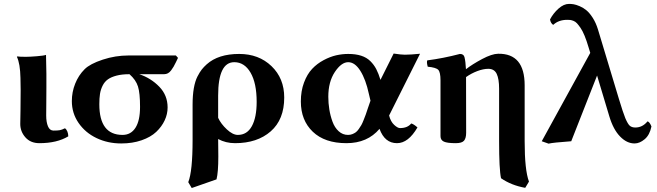

<svg xmlns="http://www.w3.org/2000/svg" viewBox="-20 -718 3338 976"><path d="M85 -261.2C85.3 -237.8 85 -203.9 84.2 -159.4C83.4 -115 83 -91.1 83 -87.9C83 -62.2 91.7 -39.5 109.1 -19.8C126.5 -0.1 150.2 9.8 180.2 9.8C239.7 9.8 288.7 -1.8 327.1 -24.9C327.1 -33.4 325.6 -41.5 322.5 -49.3C319.4 -57.1 315.3 -62.7 310.1 -65.9C299.6 -60.7 290.9 -57.5 283.9 -56.2C276.9 -54.9 266.3 -54.2 252 -54.2C239.3 -54.2 229.9 -61.4 223.9 -75.7C217.9 -90 214.8 -108.4 214.8 -130.9C214.8 -138.3 215 -158.1 215.3 -190.2C215.7 -222.2 215.8 -249.5 215.8 -272V-342.8C215.8 -364.3 215.2 -396.3 213.9 -439C207 -436.4 191.5 -434.1 167.2 -432.1C143 -430.2 124.5 -429.2 111.8 -429.2C90.3 -429.2 75.7 -429.9 67.9 -431.2L65.9 -429.2C77 -406.1 83 -370.3 84 -321.8Z M814 -340.8C821.1 -340.8 827.6 -342.4 833.5 -345.5C839.4 -348.6 844.9 -353.6 850.1 -360.6C855.3 -367.6 859.5 -373.8 862.5 -379.2C865.6 -384.5 869.6 -392.3 874.5 -402.3L884.8 -423.8L874 -436H632.8C588.9 -436 545.3 -429 502.2 -414.8C459.1 -400.6 428.4 -384.4 410.2 -366.2C389.3 -345.4 373.3 -320.8 362.1 -292.5C350.8 -264.2 345.2 -234.7 345.2 -204.1C345.2 -163.1 356.6 -126.1 379.4 -93C402.2 -60 432.6 -34.3 470.7 -16.1C508.8 2.1 550.6 11.2 596.2 11.2C634.3 11.2 668.8 5.9 699.7 -4.9C730.6 -15.6 755.5 -29.9 774.2 -47.6C792.9 -65.3 807.2 -84.9 817.1 -106.2C827.1 -127.5 832 -149.4 832 -171.9C832 -212.9 818 -248 789.8 -277.1C761.6 -306.2 727.7 -327.5 688 -340.8ZM603 -32.2C524.3 -32.2 484.9 -84.1 484.9 -188C484.9 -208.5 486 -226.1 488.3 -240.7C490.6 -255.4 495 -269.4 501.7 -282.7C508.4 -296.1 517.3 -306.7 528.6 -314.7C539.8 -322.7 554.5 -329 572.8 -333.7C591 -338.5 612.8 -340.8 638.2 -340.8C660 -321.6 674.4 -300.8 681.4 -278.3C688.4 -255.9 691.9 -221.4 691.9 -174.8C691.9 -128.3 684.2 -92.9 668.7 -68.6C653.2 -44.4 631.3 -32.2 603 -32.2Z M1284.7 -200.2C1284.7 -147.5 1276.5 -106.3 1260.3 -76.7C1244 -47 1220.2 -32.2 1189 -32.2C1171.7 -32.2 1153.1 -41.6 1133.1 -60.3C1113 -79 1098.3 -98.6 1088.9 -119.1V-231.9C1088.9 -345.2 1116.2 -401.9 1170.9 -401.9C1205.4 -401.9 1233 -384.1 1253.7 -348.6C1274.3 -313.2 1284.7 -263.7 1284.7 -200.2ZM1080.6 193.8C1086.8 169.4 1089.8 130.5 1089.8 77.1C1089.8 67.4 1089.7 52.5 1089.4 32.5C1089 12.5 1088.9 -2.1 1088.9 -11.2C1114.9 2.8 1143.6 9.8 1174.8 9.8C1250 9.8 1310.5 -10.3 1356.2 -50.3C1401.9 -90.3 1424.8 -147.6 1424.8 -222.2C1424.8 -287.3 1403.2 -340.5 1360.1 -381.8C1317 -423.2 1262.2 -443.8 1195.8 -443.8C1125.2 -443.8 1070.1 -426.3 1030.8 -391.1C1021 -382.3 1012.7 -373.6 1005.9 -365C999 -356.4 991.6 -344.3 983.6 -328.9C975.7 -313.4 969.6 -293.6 965.3 -269.5C961.1 -245.4 959 -217.6 959 -186V-6.8C959 99.6 951.7 171.2 937 208L954.6 237.8Z M1863.3 -206.1 1850.1 -168 1839.4 -136.2C1836.8 -129.1 1833.2 -119.7 1828.6 -108.2C1824.1 -96.6 1820.1 -87.9 1816.7 -82C1813.2 -76.2 1808.9 -69.5 1803.7 -62C1798.5 -54.5 1793.4 -49 1788.3 -45.4C1783.3 -41.8 1777.4 -38.7 1770.8 -36.1C1764.1 -33.5 1756.8 -32.2 1749 -32.2C1731.1 -32.2 1715.3 -38.4 1701.7 -50.8C1688 -63.2 1677.5 -79.4 1670.2 -99.6C1662.8 -119.8 1657.5 -140.5 1654.1 -161.6C1650.6 -182.8 1648.9 -204.3 1648.9 -226.1C1648.9 -276.9 1660 -318.8 1682.1 -352.1C1704.3 -385.3 1726.9 -401.9 1750 -401.9C1772.8 -401.9 1793.4 -387.2 1811.8 -357.9C1830.2 -328.6 1844.6 -289.7 1855 -241.2ZM1750 -443.8C1729.8 -443.8 1709.4 -441.5 1688.7 -436.8C1668.1 -432 1646.7 -423.8 1624.8 -412.1C1602.8 -400.4 1583.4 -385.7 1566.7 -367.9C1549.9 -350.2 1536.1 -327 1525.4 -298.3C1514.6 -269.7 1509.3 -237.6 1509.3 -202.1C1509.3 -138.3 1529.5 -87.1 1570.1 -48.3C1610.6 -9.6 1667.6 9.8 1741.2 9.8C1812.2 9.8 1868.2 -14.5 1909.2 -63C1926.8 -14.5 1956.4 9.8 1998 9.8C2036.5 9.8 2071.1 -16.9 2102.1 -70.3C2088.7 -82 2078.1 -88.7 2070.3 -90.3C2057.9 -74.7 2038.9 -66.9 2013.2 -66.9C2005.4 -66.9 1995.5 -72.3 1983.6 -83.3C1971.8 -94.2 1963.2 -110 1958 -130.9L2115.2 -444.8C2083.3 -441.6 2057.6 -439.9 2038.1 -439.9C2025.7 -439.9 2006.7 -441.9 1981 -445.8L1914.1 -312C1907.6 -333.5 1900.4 -351.7 1892.6 -366.7C1884.8 -381.7 1874.7 -395.3 1862.3 -407.5C1849.9 -419.7 1834.5 -428.8 1815.9 -434.8C1797.4 -440.8 1775.4 -443.8 1750 -443.8Z M2349.6 -43.5 2349.1 -321.3V-326.2C2367 -338.9 2386.1 -349 2406.5 -356.7C2426.8 -364.3 2445.3 -368.2 2461.9 -368.2C2482.4 -368.2 2496.7 -359.6 2504.9 -342.5C2513 -325.4 2517.1 -300.3 2517.1 -267.1V0C2517.1 95.1 2520.3 157.7 2526.9 188C2561.7 212.1 2602.7 228.4 2649.9 236.8L2668.9 205.1C2654.3 166.3 2647 98 2647 0V-284.2C2647 -338.5 2635.7 -379.1 2613.3 -405.8C2590.8 -432.5 2557.1 -445.5 2512.2 -444.8C2491 -444.5 2463.9 -435.5 2430.9 -418C2397.9 -400.4 2370.4 -383.1 2348.6 -366.2C2347.3 -392.3 2344.9 -412.4 2341.3 -426.8C2338.7 -438.2 2330.9 -443.8 2317.9 -443.8C2261.2 -428.9 2205.9 -418 2151.9 -411.1C2149.3 -404.6 2150.1 -393.9 2154.3 -378.9C2182.3 -376.3 2200.1 -371 2207.8 -363C2215.4 -355.1 2219.2 -337.1 2219.2 -309.1V-25.9C2219.2 -12.5 2225 -3.3 2236.6 2C2248.1 7.2 2268.2 9.8 2296.9 9.8C2317.7 9.8 2331.7 5.5 2338.9 -2.9C2346 -11.4 2349.6 -24.9 2349.6 -43.5Z M3291.5 -75.2C3285.3 -90.8 3278.6 -99.4 3271.5 -101.1C3254.6 -80.2 3233.9 -69.8 3209.5 -69.8C3197.8 -69.8 3188.5 -72.8 3181.6 -78.6C3174.8 -84.5 3167.2 -97.3 3158.7 -117.2C3150.9 -136.4 3140.1 -168.6 3126.5 -213.9L3019.5 -568.8C3012.7 -591 3003.9 -610.4 2993.2 -627.2C2982.4 -644 2971.8 -656.7 2961.2 -665.5C2950.6 -674.3 2939.1 -681.3 2926.8 -686.5C2914.4 -691.7 2904.1 -695 2896 -696.3C2887.9 -697.6 2880 -698.2 2872.6 -698.2C2854.7 -698.2 2836.8 -690.2 2818.8 -674.1C2800.9 -658 2786.6 -639.6 2775.9 -619.1C2776.9 -612.6 2779 -606.8 2782.2 -601.6C2785.5 -596.4 2788.9 -593.1 2792.5 -591.8C2810.4 -608.7 2834.1 -617.2 2863.8 -617.2C2870 -617.2 2875 -616.9 2878.9 -616.5C2882.8 -616 2888.1 -614.5 2894.8 -612.1C2901.4 -609.6 2907.6 -605.4 2913.1 -599.4C2918.6 -593.3 2924.7 -585.4 2931.4 -575.7C2938.1 -565.9 2944.8 -552.7 2951.7 -536.1C2958.5 -519.5 2965.2 -500.2 2971.7 -478L2980.5 -449.2L2733.9 0L2768.6 12.2C2782.6 8.6 2821 4.6 2883.8 0L3015.1 -334L3077.6 -126C3091 -81.4 3109.2 -47.4 3132.3 -23.9C3155.1 -0.5 3179.5 11.2 3205.6 11.2C3222.8 11.2 3240 4.1 3257.1 -10.3C3274.2 -24.6 3285.6 -46.2 3291.5 -75.2Z"/></svg>

Font: Linux Biolinum G
Style: Bold
Weight: 700
Designer: Philipp H. Poll
Foundry: Philipp H. Poll
Version: Version 1.1.0